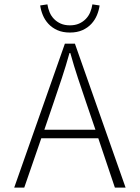

<svg xmlns="http://www.w3.org/2000/svg" viewBox="-20 -859 640 879"><path d="M225 -388 183 -265H417L375 -388Q355 -447 337 -501Q319 -555 302 -616H298Q281 -555 263 -501Q245 -447 225 -388ZM45 0 277 -659H323L555 0H506L430 -226H169L91 0ZM300 -710Q267 -710 242.5 -721Q218 -732 201.5 -750Q185 -768 176 -790Q167 -812 164 -834L197 -839Q200 -820 207 -803Q214 -786 227 -772.5Q240 -759 258 -751Q276 -743 300 -743Q324 -743 342 -751Q360 -759 373 -772.5Q386 -786 393 -803Q400 -820 403 -839L436 -834Q433 -812 424 -790Q415 -768 398.5 -750Q382 -732 357.5 -721Q333 -710 300 -710Z"/></svg>

Font: Source Code Pro Light
Style: Regular
Weight: 300
Monospace: yes
Designer: Paul D. Hunt, Teo Tuominen
Foundry: Adobe Systems Incorporated
Version: Version 2.030;PS 1.000;hotconv 16.6.51;makeotf.lib2.5.65220